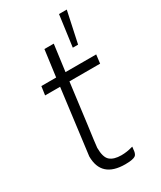

<svg xmlns="http://www.w3.org/2000/svg" viewBox="-202 -863 791 943"><g transform="rotate(-30 193.5 -392.0)"><path d="M217 9Q82 9 82 -113Q110 -337 129 -481H44L51 -530H135L155 -680H208L188 -530H362L356 -481H182L153 -255Q139 -153 137 -130Q137 -76 158.5 -57.5Q180 -39 222 -39Q253 -39 284 -48L289 -49L287 -34Q286 -15 278.5 -5Q271 5 241 8ZM309 -616H279L303 -793H347Z"/></g></svg>

Font: Tanohe Sans Light
Style: Italic
Weight: 300
Designer: Village Type and Design LLC & Cristiano Sobral
Foundry: Cooper Hewitt Smithsonian Design Museum
Version: Version 1.00;September 29, 2021;FontCreator 13.0.0.2655 64-b